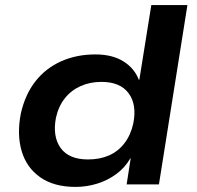

<svg xmlns="http://www.w3.org/2000/svg" viewBox="-20 -725 775 755"><path d="M277 10Q192 10 138 -28Q84 -66 65 -131.5Q46 -197 62 -279Q79 -354 119.5 -405.5Q160 -457 220.5 -484Q281 -511 355 -511Q422 -511 465.5 -483.5Q509 -456 526 -411L528 -412L575 -705H717L605 0H478L494 -103H493Q471 -65 436.5 -40Q402 -15 361 -2.5Q320 10 277 10ZM326 -98Q373 -98 409 -114Q445 -130 469.5 -162Q494 -194 504 -239Q519 -313 486 -358Q453 -403 379 -403Q334 -403 297 -386.5Q260 -370 235 -338.5Q210 -307 200 -262Q186 -188 218.5 -143Q251 -98 326 -98Z"/></svg>

Font: Nunito Sans 7pt SemiExpanded
Style: Bold Italic
Weight: 700
Width: 6
Italic angle: -9°
Designer: Vernon Adams
Foundry: Vernon Adams
Version: Version 3.101;gftools[0.9.27]